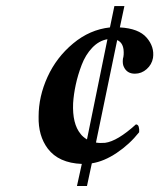

<svg xmlns="http://www.w3.org/2000/svg" viewBox="-20 -604 546 636"><path d="M268.1 -142.1 335.9 -474.1Q307.6 -469.2 285.4 -445.8Q263.2 -422.4 250.5 -388.9Q237.8 -355.5 231 -323.7Q224.1 -292 222.2 -262.2Q219.2 -193.8 247.1 -160.2Q253.9 -150.9 268.1 -142.1ZM344.2 -513.2 358.9 -584H392.1L377 -513.2Q439.5 -509.8 465.8 -479.2Q492.2 -448.7 486.8 -412.1Q482.9 -390.1 465.8 -375Q448.7 -359.9 426.8 -359.9Q400.4 -359.9 390.1 -382.8Q385.3 -392.6 387.2 -409.2Q391.1 -421.9 389.2 -439.9Q386.2 -463.4 368.2 -471.2L297.9 -131.8Q311 -129.4 328.1 -130.9Q368.7 -136.2 430.2 -191.9Q437 -191.9 439.5 -184.1Q441.9 -176.3 440.9 -166Q409.2 -126 366.9 -97.7Q324.7 -69.3 284.2 -63L268.1 12.2H234.9L251 -61Q174.3 -64 138.2 -111.8Q106.4 -154.3 107.9 -217.8Q107.9 -284.7 137.5 -349.4Q167 -414.1 222.2 -460Q277.3 -505.9 344.2 -513.2Z"/></svg>

Font: Common Serif SemiBold
Style: Italic
Weight: 600
Italic angle: -12°
Designer: Philipp H. Poll, Khaled Hosny
Foundry: Stefan Peev, Context Ltd.
Version: Version 1.026